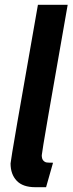

<svg xmlns="http://www.w3.org/2000/svg" viewBox="-20 -770 304 800"><path d="M201 -92 172 10H127Q75 10 49.5 -17Q24 -44 24 -89Q24 -104 138 -750H262Q154 -138 154 -123Q154 -108 160.5 -101Q167 -94 175 -93Q183 -92 201 -92Z"/></svg>

Font: Cabin
Style: Bold Italic
Weight: 700
Designer: Pablo Impallari
Foundry: Pablo Impallari. www.impallari.com Igino Marini. www.ikern.com
Version: Version 1.005